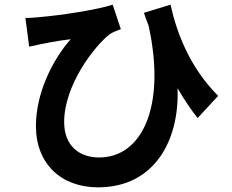

<svg xmlns="http://www.w3.org/2000/svg" viewBox="-20 -748 996 823"><path d="M915 -337C791 -462 737 -610 711 -728L597 -693C603 -674 610 -656 617 -638C693 -292 589 -73 405 -73C323 -73 255 -120 255 -225C255 -384 386 -552 451 -602C465 -611 485 -618 498 -623L463 -728C401 -707 242 -682 142 -674C124 -672 105 -671 89 -671L105 -548C164 -561 223 -573 283 -580C207 -494 134 -351 134 -208C134 -46 242 55 400 55C646 55 750 -152 741 -370C769 -322 797 -280 827 -242Z"/></svg>

Font: Kinto Sans
Style: Bold
Weight: 700
Designer: Authors: Ryoko NISHIZUKA  (kana & ideographs); Paul D. Hunt (Latin, Greek & Cyrillic); Wenlong ZHANG  (bopomofo); Sandol
Foundry: Adobe Systems Incorporated, ookami Inc.
Version: Version 0.001